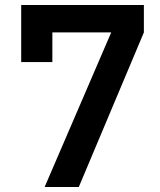

<svg xmlns="http://www.w3.org/2000/svg" viewBox="-20 -750 640 770"><path d="M296 0 557 -620V-730H65V-501H190V-620H426L159 0Z"/></svg>

Font: Tekne LDO
Style: Bold
Weight: 700
Monospace: yes
Designer: Alessio Laiso, Mario Rullo, Paolo Rosset
Foundry: Alessio Laiso
Version: Version 1.000;hotconv 1.0.109;makeotfexe 2.5.65596